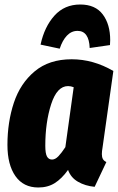

<svg xmlns="http://www.w3.org/2000/svg" viewBox="-20 -814 523 852"><path d="M483 -499 435 -159Q432 -143 432 -130Q432 -117 436.5 -108.5Q441 -100 452 -95L400 15Q358 11 326 -7.5Q294 -26 282 -60Q254 -21 223 -1.5Q192 18 150 18Q84 18 48.5 -32.5Q13 -83 13 -171Q13 -272 41.5 -358Q70 -444 134 -497.5Q198 -551 298 -551Q394 -551 483 -499ZM181 -167Q181 -133 188.5 -119.5Q196 -106 211 -106Q225 -106 239 -120.5Q253 -135 270 -161L307 -427Q294 -432 282 -432Q233 -432 207 -351.5Q181 -271 181 -167ZM160 -616Q177 -695 221.5 -744.5Q266 -794 336 -794Q403 -794 436 -750Q469 -706 469 -636Q469 -622 468 -614L378 -601Q375 -677 324 -677Q297 -677 277 -656Q257 -635 245 -598Z"/></svg>

Font: Fira Sans Extra Condensed ExtraBold
Style: Italic
Weight: 800
Width: 3
Italic angle: -8°
Designer: Carrois Corporate & Edenspiekermann AG
Foundry: Carrois Corporate GbR & Edenspiekermann AG
Version: Version 4.203